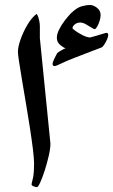

<svg xmlns="http://www.w3.org/2000/svg" viewBox="-20 -766 465 790"><path d="M187.5 -175.3Q187.5 -155.3 180.7 -125.2Q173.8 -95.2 164.3 -65.4Q154.8 -35.6 145.8 -15.9Q136.7 3.9 132.3 3.9Q126 3.9 117.9 0.5Q109.9 -2.9 109.9 -7.3Q109.9 -11.7 115 -30.5Q120.1 -49.3 120.1 -94.2Q120.1 -113.3 115.5 -151.6Q110.8 -189.9 103.3 -238.5Q95.7 -287.1 87.2 -337.9Q78.6 -388.7 71 -434.1Q63.5 -479.5 58.6 -511.2Q53.7 -543 53.7 -552.2Q53.7 -572.8 64.7 -604Q75.7 -635.3 93.3 -664.8Q110.8 -694.3 130.9 -709Q137.7 -698.7 140.9 -683.8Q144 -668.9 144 -659.2V-609.4ZM425.3 -621.1Q425.3 -615.2 420.4 -603.8Q415.5 -592.3 408.7 -582Q401.9 -571.8 396.5 -570.3Q391.1 -568.4 372.1 -561Q353 -553.7 329.6 -544.7Q306.2 -535.6 288.6 -528.8Q256.3 -516.6 233.2 -505.4Q210 -494.1 205.1 -494.1Q196.3 -494.1 196.3 -502.9Q196.3 -509.8 204.6 -526.6Q212.9 -543.5 215.3 -547.4Q219.7 -551.8 232.2 -558.8Q244.6 -565.9 250 -567.4Q240.2 -570.3 227.1 -581.5Q213.9 -592.8 213.9 -610.8Q213.9 -626 223.6 -645.3Q233.4 -664.6 246.8 -681.9Q260.3 -699.2 270 -709.5Q295.9 -734.9 316.2 -740.2Q336.4 -745.6 349.6 -745.6Q363.8 -745.6 378.9 -734.1Q394 -722.7 394 -704.1Q394 -692.9 389.6 -679.2Q385.3 -665.5 379.4 -655.8Q373.5 -646 369.6 -646Q366.2 -646 355.7 -652.8Q345.2 -659.7 332.8 -666.5Q320.3 -673.3 310.1 -673.3Q296.9 -673.3 287.6 -665.5Q278.3 -657.7 278.3 -650.4Q278.3 -647.5 291 -638.4Q303.7 -629.4 320.8 -620.8Q337.9 -612.3 350.6 -611.8Q361.8 -614.3 376.7 -618.9Q391.6 -623.5 403.8 -627.2Q416 -630.9 418.5 -630.9Q425.3 -630.9 425.3 -621.1Z"/></svg>

Font: Scheherazade New
Style: Bold
Weight: 700
Designer: SIL International
Foundry: SIL International
Version: Version 4.000